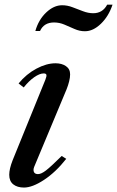

<svg xmlns="http://www.w3.org/2000/svg" viewBox="-20 -812 514 842"><path d="M85 10.5Q56 10.5 38.2 -3.5Q20.5 -17.5 20.5 -45.5Q20.5 -58 24.2 -74.2Q28 -90.5 35.5 -109.5L179 -462.5Q185 -477.5 183.5 -483.8Q182 -490 171.5 -490Q154 -490 130.2 -473.5Q106.5 -457 84 -428.5L61.5 -446Q95.5 -487.5 139.8 -511Q184 -534.5 223.5 -534.5Q251 -534.5 269.2 -522Q287.5 -509.5 287.5 -486Q287.5 -472 283.2 -455Q279 -438 272 -420.5L130 -80.5Q128.5 -77 127.8 -73.8Q127 -70.5 127 -67.5Q127 -48.5 147 -48.5Q160.5 -48.5 181.2 -64.2Q202 -80 250.5 -128L270.5 -115.5Q224.5 -57 173.2 -23.2Q122 10.5 85 10.5ZM352.5 -675Q329 -675 307 -684.8Q285 -694.5 262.8 -704Q240.5 -713.5 217 -713.5Q172.5 -713.5 155.5 -676H135Q149 -725.5 182.5 -757.2Q216 -789 252.5 -789Q275.5 -789 298.2 -780.2Q321 -771.5 344 -762.8Q367 -754 389 -754Q430 -754 450 -791.5H473.5Q456.5 -740.5 422.5 -707.8Q388.5 -675 352.5 -675Z"/></svg>

Font: Libre Caslon Text
Style: Italic
Weight: 400
Italic angle: -22.583°
Designer: Pablo Impallari, Rodrigo Fuenzalida, Katja Schimmel
Foundry: Pablo Impallari, Rodrigo Fuenzalida
Version: Version 2.000